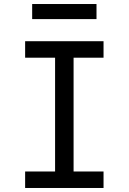

<svg xmlns="http://www.w3.org/2000/svg" viewBox="-20 -935 640 955"><path d="M105 0V-82H254V-648H105V-730H495V-648H346V-82H495V0ZM140 -840V-915H460V-840Z"/></svg>

Font: JetBrainsMono NF
Style: Regular
Weight: 400
Designer: Philipp Nurullin, Konstantin Bulenkov
Foundry: JetBrains
Version: Version 2.251; ttfautohint (v1.8.3);Nerd Fonts 2.2.2